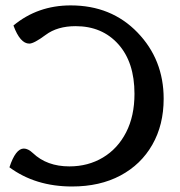

<svg xmlns="http://www.w3.org/2000/svg" viewBox="-20 -677 661 704"><path d="M244.1 6.8Q109.9 6.8 14.6 -63.5Q37.1 -132.3 67.4 -132.3Q83 -132.3 100.6 -115.7Q151.9 -66.9 234.4 -66.9Q303.2 -66.9 357.4 -99.4Q411.6 -131.8 442.4 -191.7Q473.1 -251.5 473.1 -333Q473.1 -448.7 413.8 -514.9Q354.5 -581.1 257.3 -581.1Q190.4 -581.1 147.5 -549.1Q104.5 -517.1 87.4 -517.1Q53.7 -517.1 29.3 -583.5Q118.2 -657.2 239.3 -657.2Q388.2 -657.2 484.1 -557.9Q580.1 -458.5 580.1 -314.9Q580.1 -219.2 538.6 -146.5Q497.1 -73.7 421.6 -33.4Q346.2 6.8 244.1 6.8Z"/></svg>

Font: Bainsley
Style: Regular
Weight: 400
Designer: Paul James MIller
Foundry: High-Logic / Made with FontCreator
Version: Version 1.411;March 28, 2021;FontCreator 13.0.0.2683 64-bit